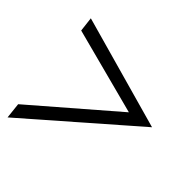

<svg xmlns="http://www.w3.org/2000/svg" viewBox="-126 -690 850 834"><g transform="rotate(30 299.5 -273.0)"><path d="M104 -549.8 570.8 -272.9 5.9 3.9 17.1 -68.8 451.2 -278.8 94.2 -482.9Z"/></g></svg>

Font: Stilu Light
Style: Italic
Weight: 300
Italic angle: -10°
Designer: Genilson Lima Santos
Foundry: Genilson Lima Santos
Version: Version 1.200;PS 001.200;hotconv 1.0.88;makeotf.lib2.5.64775